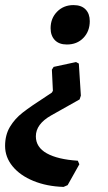

<svg xmlns="http://www.w3.org/2000/svg" viewBox="-48 -493 425 755"><path d="M305 -410Q305 -370 280 -344Q255 -318 215 -318Q184 -318 167.5 -335.5Q151 -353 151 -382Q151 -421 176.5 -447Q202 -473 241 -473Q272 -473 288.5 -456Q305 -439 305 -410ZM265 -102 153 -39Q93 -5 93 43Q93 86 136 110Q179 134 258 139L264 153L218 235L202 242Q136 240 83.5 218.5Q31 197 1.5 161Q-28 125 -28 81Q-28 38 -9 6Q10 -26 41.5 -50.5Q73 -75 135 -115L156 -129L160 -136L156 -219L163 -230L251 -249L262 -243L270 -117Z"/></svg>

Font: Alegreya
Style: Bold Italic
Weight: 700
Italic angle: -7°
Designer: Juan Pablo del Peral
Foundry: Huerta Tipografica
Version: Version 2.007; ttfautohint (v1.6)